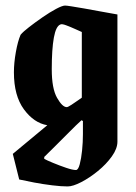

<svg xmlns="http://www.w3.org/2000/svg" viewBox="-20 -487 488 690"><path d="M223 183Q200 183 167.5 179Q135 175 103 169Q71 163 49 158L26 66L150 -37Q102 -45 66 -94Q30 -143 30 -227Q30 -261 37 -300Q44 -339 54 -362Q63 -373 85 -390Q107 -407 133 -425Q159 -443 181.5 -455Q204 -467 214 -467Q219 -467 238 -464Q257 -461 283 -456.5Q309 -452 335 -447Q361 -442 379.5 -439Q398 -436 402 -435V22Q402 47 382 75Q362 103 332 127.5Q302 152 272 167.5Q242 183 223 183ZM220 -102Q224 -102 237 -110.5Q250 -119 262 -127.5Q274 -136 274 -136V-372Q267 -375 250.5 -382.5Q234 -390 218 -396Q202 -402 197 -399Q181 -393 173.5 -351.5Q166 -310 166 -238Q166 -169 185 -135.5Q204 -102 220 -102ZM253 124Q261 124 266.5 103.5Q272 83 275 53.5Q278 24 278 -5V-52L273 -55Q254 -38 227.5 -11Q201 16 176 40.5Q151 65 139 77V84Q148 89 171 98.5Q194 108 217.5 116Q241 124 253 124Z"/></svg>

Font: Grenze Gotisch
Style: Bold
Weight: 700
Designer: Renata Polastri
Foundry: Omnibus-Type
Version: Version 1.001